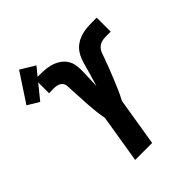

<svg xmlns="http://www.w3.org/2000/svg" viewBox="-326 -971 1104 1104"><g transform="rotate(-45 226.0 -419.5)"><path d="M125 0 173 -294Q167 -325 163.5 -356.5Q160 -388 158 -419.5Q156 -451 154.5 -483Q153 -515 151 -547V-548Q151 -563 149.5 -578Q148 -593 138.5 -603.5Q129 -614 114.5 -618Q100 -622 85 -622Q75 -622 65.5 -621.5Q56 -621 46 -621V-735Q47 -735 48 -735Q49 -735 51 -735H53Q54 -735 54.5 -735Q55 -735 55 -735Q83 -735 111 -734Q139 -733 165 -726.5Q191 -720 213.5 -706Q236 -692 250.5 -671Q265 -650 269 -623Q273 -596 272 -568.5Q271 -541 270 -513Q269 -485 268 -458Q274 -479 280.5 -500Q287 -521 293 -542Q299 -563 304.5 -584Q310 -605 317.5 -626Q325 -647 338 -666Q351 -685 369 -698.5Q387 -712 408 -720Q429 -728 450.5 -731Q472 -734 493.5 -734.5Q515 -735 536 -735Q539 -735 541.5 -735Q544 -735 547 -735V-621Q540 -621 533 -621Q526 -621 519 -621Q508 -621 497 -620.5Q486 -620 474.5 -617Q463 -614 453 -607Q443 -600 436 -590.5Q429 -581 425 -570Q421 -559 417 -548V-547Q405 -515 393 -483Q381 -451 368 -419.5Q355 -388 341.5 -356.5Q328 -325 311 -294L263 0ZM-25 -622 -95 -664 20 -839 108 -786Z"/></g></svg>

Font: Iosevka Curly Heavy Oblique
Style: Regular
Weight: 900
Italic angle: -9°
Monospace: yes
Designer: Belleve Invis
Foundry: Belleve Invis
Version: Version 11.1.0; ttfautohint (v1.8.3)